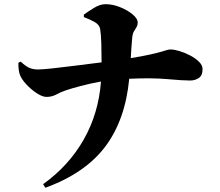

<svg xmlns="http://www.w3.org/2000/svg" viewBox="-20 -825 1040 909"><path d="M377 -744.1V-755.9Q396.5 -770 425 -787.6Q453.6 -805.2 480 -805.2Q513.7 -805.2 548.8 -791Q584 -776.9 607.9 -756.8Q631.8 -736.8 631.8 -719.2Q631.8 -705.1 626.2 -696.3Q620.6 -687.5 614.3 -677Q607.9 -666.5 606 -647Q603.5 -623.5 602.1 -599.1Q600.6 -574.7 599.1 -549.8Q655.8 -559.1 689.7 -566.7Q723.6 -574.2 741.9 -579.6Q760.3 -585 769.8 -587.9Q779.3 -590.8 787.1 -590.8Q804.2 -590.8 829.6 -583.3Q855 -575.7 880.1 -562.5Q905.3 -549.3 922.1 -532.7Q939 -516.1 939 -498Q939 -467.3 921.1 -455.6Q903.3 -443.8 879.9 -443.8Q846.2 -443.8 772 -450.4Q697.8 -457 591.8 -452.1Q573.2 -256.8 478.3 -130.9Q383.3 -4.9 194.8 64L184.1 46.9Q305.7 -40 376.2 -164.1Q446.8 -288.1 458 -439Q408.7 -430.2 362.5 -418Q316.4 -405.8 291 -397Q269 -389.6 247.3 -377.9Q225.6 -366.2 200.2 -366.2Q180.7 -366.2 153.8 -383.8Q127 -401.4 104.2 -426Q81.5 -450.7 74.2 -471.2Q70.8 -480 68.8 -493.9Q66.9 -507.8 66.9 -527.8L78.1 -533.2Q98.1 -514.2 116 -505.1Q133.8 -496.1 160.2 -496.1Q180.2 -496.1 227.8 -501.2Q275.4 -506.3 337.2 -514.2Q398.9 -522 460.9 -529.8Q460.9 -574.2 459.7 -617.9Q458.5 -661.6 454.1 -688Q450.2 -709 426 -721.9Q401.9 -734.9 377 -744.1Z"/></svg>

Font: Source Han Serif JP Heavy
Style: Regular
Weight: 900
Designer: Ryoko NISHIZUKA  (kana & ideographs); Frank Grießhammer (Latin, Greek & Cyrillic); Wenlong ZHANG  (bopomofo); Sandoll Co
Foundry: Adobe Systems Incorporated
Version: Version 1.001;PS 1.001;hotconv 16.6.54;makeotf.lib2.5.65590